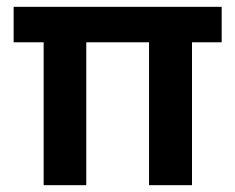

<svg xmlns="http://www.w3.org/2000/svg" viewBox="-20 -543 690 563"><path d="M108 0V-493H233V0ZM417 0V-493H543V0ZM20 -419V-523H630V-419Z"/></svg>

Font: Bricolage Grotesque 16pt SemiBold
Style: Regular
Weight: 600
Version: Version 1.001;gftools[0.9.33.dev8+g029e19f]